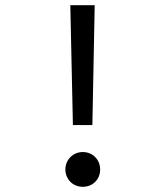

<svg xmlns="http://www.w3.org/2000/svg" viewBox="-20 -709 640 740"><path d="M345 -689H251L261 -227H336ZM299 -123C261 -123 232 -93 232 -56C232 -18 261 11 299 11C338 11 366 -18 366 -56C366 -93 338 -123 299 -123Z"/></svg>

Font: FiraMono Nerd Font
Style: Regular
Weight: 400
Designer: Carrois Corporate & Edenspiekermann AG
Foundry: Carrois Corporate GbR & Edenspiekermann AG
Version: Version 003.206;Nerd Fonts 3.3.0